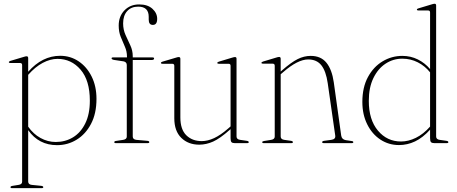

<svg xmlns="http://www.w3.org/2000/svg" viewBox="-20 -744 2376 998"><path d="M126.5 -442V-371Q199.5 -454 293 -454Q346 -454 388.8 -425.2Q431.5 -396.5 456.5 -346Q481.5 -295.5 481.5 -230Q481.5 -154 453.2 -100.2Q425 -46.5 378.5 -18Q332 10.5 276.5 10.5Q181.5 10.5 126.5 -67.5V199.5Q126.5 215 145 217L194.5 222Q205 223.5 205 229Q205 234 196 234H42.5Q34.5 234 34.5 229Q34.5 223.5 45.5 222L76.5 217Q95 214.5 95 200.5V-405.5Q95 -416.5 84.5 -416.5H34Q26 -416.5 26 -421Q26 -424.5 34 -427.5L102.5 -448Q113 -451.5 118 -451.5Q126.5 -451.5 126.5 -442ZM279 -438Q241.5 -438 202.2 -417.2Q163 -396.5 126.5 -355V-85.5Q153 -47.5 190.5 -26.8Q228 -6 270 -6Q319.5 -6 359.5 -30.2Q399.5 -54.5 423.2 -102.5Q447 -150.5 447 -220.5Q447 -326 398.8 -382Q350.5 -438 279 -438Z M670 -34.5Q670 -19 689 -17L746 -12Q756 -11 756 -5Q756 0 747.5 0H581.5Q574 0 574 -5Q574 -10.5 583.5 -11.5L620 -17Q639 -20 639 -34V-406Q639 -421.5 622.5 -425L573 -432.5Q560 -435 560 -440.5Q560 -445.5 566.5 -445.5H640V-450Q640 -477 629.2 -501.2Q618.5 -525.5 607.8 -551.8Q597 -578 597 -611Q597 -659.5 627 -690.2Q657 -721 703.5 -721Q747.5 -721 772.2 -698.5Q797 -676 797 -646Q797 -614.5 774.5 -614.5Q753 -614.5 753 -642V-656.5Q753 -709.5 698.5 -709.5Q662 -709.5 641 -686.2Q620 -663 620 -622.5Q620 -590 632.5 -562.2Q645 -534.5 657.5 -508Q670 -481.5 670 -452V-445.5H773Q781 -445.5 781 -440Q781 -432 767 -432H670Z M886 -129.5V-402Q886 -412.5 875 -412.5H824.5Q816.5 -412.5 816.5 -417Q816.5 -421 824.5 -423.5L893.5 -444Q904 -447.5 909 -447.5Q917.5 -447.5 917.5 -438.5V-134Q917.5 -71 948.5 -40.8Q979.5 -10.5 1028.5 -10.5Q1059 -10.5 1092.8 -26Q1126.5 -41.5 1166.5 -76.5L1178.5 -87V-402Q1178.5 -412.5 1168 -412.5H1117.5Q1109.5 -412.5 1109.5 -417Q1109.5 -421 1117.5 -423.5L1185.5 -444Q1196.5 -447.5 1201.5 -447.5Q1209.5 -447.5 1209.5 -438.5V-34.5Q1209.5 -19.5 1228.5 -17L1263 -12Q1273 -10.5 1273 -5Q1273 0 1264.5 0H1200Q1188 0 1183.2 -5.2Q1178.5 -10.5 1178.5 -25.5V-72.5L1173.5 -68.5Q1124 -24.5 1088 -8.2Q1052 8 1015.5 8Q958.5 8 922.2 -27.5Q886 -63 886 -129.5Z M1439 -438.5V-372L1445 -377.5Q1493.5 -420 1527 -436.8Q1560.5 -453.5 1595 -453.5Q1648 -453.5 1676.8 -418Q1705.5 -382.5 1715 -316L1753.5 -39.5Q1756.5 -19 1777.5 -15.5L1807.5 -11Q1816.5 -10 1816.5 -5Q1816.5 0 1808.5 0H1663.5Q1654.5 0 1654.5 -5Q1654.5 -10.5 1664.5 -12L1701.5 -17Q1725.5 -20 1722.5 -39.5L1683.5 -311.5Q1674.5 -374 1650.5 -404.5Q1626.5 -435 1582 -435Q1527.5 -435 1452 -369L1439 -358V-34.5Q1439 -19.5 1458 -17L1492.5 -12Q1502.5 -10.5 1502.5 -5Q1502.5 0 1494 0H1350.5Q1343 0 1343 -5Q1343 -9.5 1352 -11L1389 -17Q1408 -20 1408 -34V-402Q1408 -413 1397.5 -413H1347Q1339 -413 1339 -417.5Q1339 -421 1347 -424L1415 -444.5Q1425.5 -448 1431 -448Q1439 -448 1439 -438.5Z M1863.5 -214Q1863.5 -290 1892.5 -343.5Q1921.5 -397 1968.8 -425.2Q2016 -453.5 2071 -453.5Q2115 -453.5 2152 -435Q2189 -416.5 2215.5 -385V-679Q2215.5 -689.5 2205.5 -689.5H2155Q2147 -689.5 2147 -694Q2147 -698.5 2155 -700.5L2223 -721Q2233.5 -724.5 2239 -724.5Q2247 -724.5 2247 -715.5V-34.5Q2247 -19.5 2265.5 -17L2300.5 -12Q2310.5 -10.5 2310.5 -5Q2310.5 0 2302 0H2237.5Q2225.5 0 2220.5 -5Q2215.5 -10 2215.5 -25.5V-70Q2177.5 -28 2137.5 -9Q2097.5 10 2054 10Q2000.5 10 1957.2 -18.5Q1914 -47 1888.8 -97.8Q1863.5 -148.5 1863.5 -214ZM1897 -219.5Q1897 -121.5 1944.5 -65Q1992 -8.5 2064.5 -8.5Q2102.5 -8.5 2141.5 -27.5Q2180.5 -46.5 2215.5 -86V-368Q2189 -401 2151.8 -420Q2114.5 -439 2071 -439Q2023.5 -439 1984 -413Q1944.5 -387 1920.8 -338Q1897 -289 1897 -219.5Z"/></svg>

Font: Fraunces 72pt Thin
Style: Regular
Weight: 100
Version: Version 1.000;[b76b70a41]